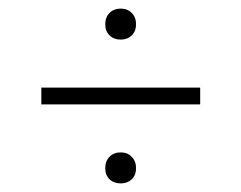

<svg xmlns="http://www.w3.org/2000/svg" viewBox="-20 -603 560 446"><path d="M260.5 -511Q244.5 -511 234.5 -520.8Q224.5 -530.5 224.5 -546.5Q224.5 -563 234.5 -573Q244.5 -583 260.5 -583Q276 -583 286 -573Q296 -563 296 -546.5Q296 -530.5 286 -520.8Q276 -511 260.5 -511ZM76 -360.5V-399.5H445V-360.5ZM260.5 -177Q244.5 -177 234.5 -186.5Q224.5 -196 224.5 -212.5Q224.5 -229 234.5 -239Q244.5 -249 260.5 -249Q276 -249 286 -238.8Q296 -228.5 296 -212.5Q296 -196 286 -186.5Q276 -177 260.5 -177Z"/></svg>

Font: Encode Sans Semi Condensed ExtraLight
Style: Regular
Weight: 200
Width: 4
Designer: Multiple Designers
Foundry: Impallari Type
Version: Version 3.000; ttfautohint (v1.8.3) -l 8 -r 50 -G 200 -x 14 